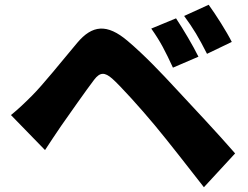

<svg xmlns="http://www.w3.org/2000/svg" viewBox="-20 -779 1040 806"><path d="M719 -702 615 -659C654 -604 674 -564 706 -495L813 -541C791 -586 749 -657 719 -702ZM856 -759 753 -712C792 -659 814 -622 849 -553L953 -603C931 -647 887 -716 856 -759ZM26 -296 169 -149C188 -178 213 -216 237 -251C275 -305 340 -398 375 -444C400 -477 420 -476 451 -449C484 -420 570 -325 629 -254C685 -187 775 -71 836 7L967 -135C896 -217 786 -334 719 -406C658 -472 587 -547 516 -607C429 -681 367 -674 304 -599C232 -513 159 -422 115 -378C82 -345 58 -322 26 -296Z"/></svg>

Font: Noto Sans CJK KR Black
Style: Regular
Weight: 900
Designer: Ryoko NISHIZUKA (kana & ideographs); Paul D. Hunt (Latin, Greek & Cyrillic); Wenlong ZHANG (bopomofo); Sandoll Communica
Foundry: Adobe Systems Incorporated
Version: Version 1.004;PS 1.004;hotconv 1.0.82;makeotf.lib2.5.63406